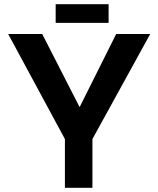

<svg xmlns="http://www.w3.org/2000/svg" viewBox="-20 -894 753 914"><path d="M289 -232 19 -732H181L359 -384L533 -732H695L420 -232V0H289ZM245 -874H497V-785H245Z"/></svg>

Font: Reem Kufi SemiBold
Style: Regular
Weight: 600
Designer: Khaled Hosny
Version: Version 1.001